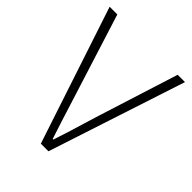

<svg xmlns="http://www.w3.org/2000/svg" viewBox="-189 -764 870 870"><g transform="rotate(45 245.5 -329.5)"><path d="M3.9 -659.2H53.2L174.8 -273.9Q222.2 -122.1 245.1 -53.2H249Q261.2 -88.9 272 -123.8Q282.7 -158.7 296.1 -203.1Q309.6 -247.6 317.9 -273.9L439.9 -659.2H486.8L271 0H222.2Z"/></g></svg>

Font: Source Sans Pro Light
Style: Regular
Weight: 300
Designer: Paul D. Hunt
Foundry: Adobe Systems Incorporated
Version: Version 2.020;PS 2.0;hotconv 1.0.86;makeotf.lib2.5.63406